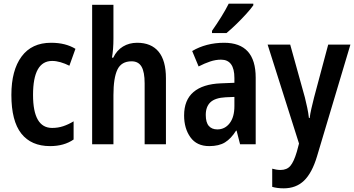

<svg xmlns="http://www.w3.org/2000/svg" viewBox="-20 -786 1931 1046"><path d="M253 10Q150 10 96 -58.5Q42 -127 42 -269Q42 -403 97.5 -478Q153 -553 258 -553Q299 -553 332 -544.5Q365 -536 391 -520L358 -428Q334 -440 310 -447Q286 -454 264 -454Q160 -454 160 -269Q160 -89 264 -89Q296 -89 324.5 -98.5Q353 -108 381 -125V-26Q329 10 253 10Z M598 -575Q598 -518 590 -472H597Q616 -512 650 -532.5Q684 -553 727 -553Q804 -553 844 -504.5Q884 -456 884 -360V0H768V-332Q768 -394 751 -423Q734 -452 697 -452Q641 -452 619.5 -406.5Q598 -361 598 -268V0H482V-760H598Z M1201 -553Q1373 -553 1373 -363V0H1288L1269 -74H1266Q1239 -31 1206 -10.5Q1173 10 1120 10Q1052 10 1017.5 -38Q983 -86 983 -157Q983 -241 1034 -284.5Q1085 -328 1183 -332L1257 -335V-361Q1257 -461 1184 -461Q1155 -461 1125 -451Q1095 -441 1062 -424L1027 -508Q1064 -530 1108 -541.5Q1152 -553 1201 -553ZM1209 -256Q1152 -253 1126.5 -229Q1101 -205 1101 -160Q1101 -119 1117.5 -100Q1134 -81 1164 -81Q1205 -81 1231 -114.5Q1257 -148 1257 -208V-258ZM1360 -757Q1346 -737 1320.5 -709Q1295 -681 1266 -653Q1237 -625 1214 -606H1135V-618Q1161 -655 1185 -693.5Q1209 -732 1226 -766H1360Z M1438 -543H1561L1641 -255Q1648 -227 1654 -198.5Q1660 -170 1663 -143H1667Q1670 -167 1676.5 -195Q1683 -223 1691 -255L1768 -543H1889L1707 66Q1680 156 1636.5 198Q1593 240 1526 240Q1508 240 1492.5 238Q1477 236 1463 232V133Q1473 136 1485 138Q1497 140 1508 140Q1543 140 1562 117.5Q1581 95 1597 41L1609 -4Z"/></svg>

Font: Noto Sans Devanagari Condensed SemiBold
Style: Regular
Weight: 600
Width: 3
Designer: Jelle Bosma - Monotype Design Team
Foundry: Monotype Imaging Inc.
Version: Version 2.004; ttfautohint (v1.8.4.7-5d5b)